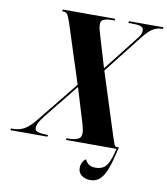

<svg xmlns="http://www.w3.org/2000/svg" viewBox="-140 -795 935 1072"><g transform="rotate(10 328.0 -258.5)"><path d="M-43 0 -41 -10H-27Q5 -10 33 -25Q61 -40 95 -82L283 -315L174 -653Q166 -677 158 -690.5Q150 -704 133 -704H126L129 -714H426L424 -704H403Q383 -704 364.5 -697.5Q346 -691 346 -669Q346 -664 348 -651Q350 -638 356 -619L412 -431L561 -621Q571 -633 579.5 -646Q588 -659 588 -677Q588 -691 576.5 -696.5Q565 -702 549 -703Q533 -704 520 -704H502L504 -714H699L697 -704H689Q665 -704 641.5 -690Q618 -676 585 -634L416 -419L530 -62Q540 -31 544.5 -20.5Q549 -10 561 -10H571L560 33Q545 98 528 133.5Q511 169 491 183Q471 197 445 197Q414 197 394.5 181.5Q375 166 375 140Q375 123 382.5 108Q390 93 402 87Q412 109 427 116.5Q442 124 462 124Q498 124 518 102.5Q538 81 552 26L559 0H272L274 -10H291Q316 -10 336.5 -18.5Q357 -27 357 -53Q357 -65 354 -77.5Q351 -90 347 -106L287 -303L130 -108Q114 -88 104 -70Q94 -52 94 -37Q94 -19 116 -14.5Q138 -10 160 -10H169L167 0Z"/></g></svg>

Font: Noto Serif Display ExtraCondensed ExtraBold
Style: Italic
Weight: 800
Width: 2
Italic angle: -12°
Designer: Monotype Design Team
Foundry: Monotype Imaging Inc.
Version: Version 2.009